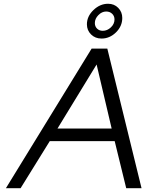

<svg xmlns="http://www.w3.org/2000/svg" viewBox="-20 -996 780 1016"><path d="M439.9 -867.2Q439.9 -909.7 474.6 -942.9Q509.3 -976.1 551.8 -976.1Q584.5 -976.1 605.7 -954.3Q627 -932.6 627 -900.9Q627 -857.4 593.8 -824.7Q560.5 -792 517.1 -792Q483.9 -792 461.9 -813.7Q439.9 -835.4 439.9 -867.2ZM481.9 -874Q481.9 -856 493.7 -844.5Q505.4 -833 523.9 -833Q547.4 -833 566.7 -851.1Q585.9 -869.1 585.9 -893.1Q585.9 -911.1 573.5 -923.1Q561 -935.1 542 -935.1Q519 -935.1 500.5 -916Q481.9 -897 481.9 -874ZM11.2 0 464.8 -738.8H547.9L729 0H647.9L586.9 -249H243.2L88.9 0ZM284.2 -315.9H570.8L491.2 -654.8Z"/></svg>

Font: Involve
Style: Italic
Weight: 400
Italic angle: -10.5°
Designer: Stefan Peev
Foundry: Context Ltd.
Version: Version 1.001